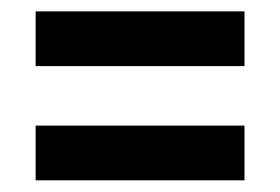

<svg xmlns="http://www.w3.org/2000/svg" viewBox="-20 -552 487 334"><path d="M42 -437V-532.2H405.3V-437ZM42 -238.3V-333.5H405.3V-238.3Z"/></svg>

Font: FjallaOne
Style: Regular
Weight: 400
Designer: Irina Smirnova
Foundry: Irina Smirnova
Version: Version 1.001